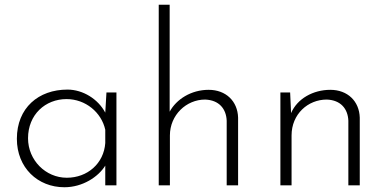

<svg xmlns="http://www.w3.org/2000/svg" viewBox="-20 -780 1623 808"><path d="M428 -391 423 -306C393 -363 329 -403 264 -403C142 -403 51 -326 51 -196C51 -74 139 8 251 8C328 8 394 -36 423 -83V0H470V-391ZM261 -32C172 -32 98 -106 98 -198C98 -298 171 -363 260 -363C340 -363 407 -307 423 -234V-178C417 -92 348 -32 261 -32Z M858 -402C784 -402 722 -362 694 -310V-760H648V0H695V-210C695 -296 764 -361 843 -361C902 -359 932 -322 934 -272V0H982V-285C980 -354 931 -402 858 -402Z M1370 -402C1298 -402 1231 -365 1205 -304L1201 -391H1160V0H1207V-210C1207 -300 1276 -361 1355 -361C1414 -359 1444 -322 1446 -272V0H1494V-285C1492 -354 1443 -402 1370 -402Z"/></svg>

Font: Sulaf Light
Style: Regular
Weight: 300
Designer: Bandar Raffah (Arabic) and Santiago Orozco (Latin)
Foundry: Caramella and Typemade
Version: Version 1.005;PS 001.005;hotconv 1.0.88;makeotf.lib2.5.64775